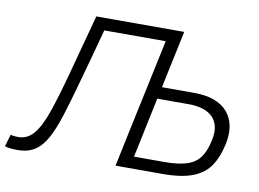

<svg xmlns="http://www.w3.org/2000/svg" viewBox="-115 -829 1285 953"><g transform="rotate(10 527.5 -352.5)"><path d="M27 8Q10 8 -8.2 6.2Q-26.5 4.5 -37.5 0.5L-20 -60.5Q-10.5 -58 -0.2 -57Q10 -56 18.5 -56Q64.5 -56 96.2 -93.2Q128 -130.5 155.2 -208.8Q182.5 -287 215.5 -410Q235.5 -484.5 256 -560.5Q276.5 -636.5 297 -713H740Q727.5 -653 715.5 -597Q703.5 -540.5 689 -472L679 -423.5H841Q958 -423.5 1010 -362.5Q1046 -320 1046 -257Q1046 -230 1039.5 -199.5Q1026 -135.5 997 -91Q968 -46.5 911 -23.2Q854 0 756 0H519.5Q532 -59.5 543.8 -115.2Q555.5 -171 569.5 -237L618 -465Q629 -517 638.5 -562Q648 -606.5 657.5 -651.5H348Q330 -584.5 311.5 -516.5Q292.5 -448.5 273 -377Q245.5 -277.5 222.8 -205Q200 -132.5 174.5 -85.2Q149 -38 114 -15Q79 8 27 8ZM602 -60H755Q821.5 -60 864.5 -72.8Q907.5 -85.5 932 -117Q956.5 -148.5 968.5 -205Q974 -230 974 -250Q974 -269.5 969 -284.5Q959 -315.5 936.5 -332.8Q914 -350 885 -356.8Q856 -363.5 828.5 -363.5H666L641.5 -248Q630.5 -195.5 621.5 -151.5Q612 -107 602 -60Z"/></g></svg>

Font: Heraclito Light
Style: Italic
Weight: 300
Italic angle: -12°
Designer: Kostas Bartsokas (font) & Cristiano Sobral (main changes)
Foundry: Kostas Bartsokas (font) & Cristiano Sobral (main changes)
Version: Version 1.00;July 8, 2020;FontCreator 13.0.0.2655 64-bit